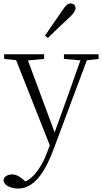

<svg xmlns="http://www.w3.org/2000/svg" viewBox="-32 -823 592 1114"><path d="M73 271Q42 271 16.5 258.5Q-9 246 -12 223Q-9 206 5.5 197.5Q20 189 39 189Q56 189 72.5 197.5Q89 206 105 221L133 246L103 259L83 242Q133 231 173.5 183Q214 135 241 62L269 -11L272 -19L362 -268L447 -508H485L277 48Q248 125 216 174.5Q184 224 148.5 247.5Q113 271 73 271ZM266 43 48 -508H117L289 -44L295 -30ZM-8 -481V-508H224V-481L114 -471H90ZM339 -481V-508H540V-481L459 -472H445ZM229 -616Q255 -655 281.5 -692.5Q308 -730 331 -764Q345 -786 355.5 -794.5Q366 -803 378 -803Q389 -803 397.5 -796Q406 -789 406 -775Q406 -765 398.5 -753Q391 -741 371 -722Q342 -696 310.5 -665.5Q279 -635 246 -603Z"/></svg>

Font: Noto Serif JP ExtraLight
Style: Regular
Weight: 200
Designer: Ryoko NISHIZUKA  (kana & ideographs); Frank Grießhammer (Latin, Greek & Cyrillic); Wenlong ZHANG  (bopomofo); Sandoll Co
Foundry: Adobe
Version: Version 2.002-H1;hotconv 1.1.0;makeotfexe 2.6.0